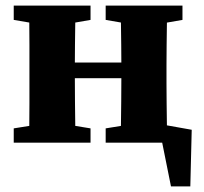

<svg xmlns="http://www.w3.org/2000/svg" viewBox="-20 -509 729 685"><path d="M609 0H518V-72L664 -46L659 156H590L548 -53ZM83 0Q84 -25 84.5 -62.5Q85 -100 85 -140Q85 -180 85 -212V-276Q85 -309 85 -348.5Q85 -388 84.5 -426Q84 -464 83 -489H249Q249 -464 248.5 -426Q248 -388 247.5 -348.5Q247 -309 247 -276V-238Q247 -193 247.5 -147.5Q248 -102 248.5 -63.5Q249 -25 249 0ZM410 0Q411 -25 411.5 -63.5Q412 -102 412.5 -147.5Q413 -193 413 -238V-276Q413 -309 412.5 -348.5Q412 -388 411.5 -426Q411 -464 410 -489H577Q576 -464 575.5 -426Q575 -388 574.5 -348.5Q574 -309 574 -276V-212Q574 -180 574.5 -140Q575 -100 575.5 -62.5Q576 -25 577 0ZM29 0V-51L129 -67H205L303 -51V0ZM29 -438V-489H303V-438L205 -421H129ZM357 0V-51L456 -67H533L631 -51V0ZM357 -438V-489H631V-438L533 -421H456ZM178 -230V-286H482V-230Z"/></svg>

Font: Source Serif 4 18pt
Style: Bold
Weight: 700
Designer: Frank Grießhammer
Foundry: Adobe Systems Incorporated
Version: Version 4.004;hotconv 1.0.116;makeotfexe 2.5.65601